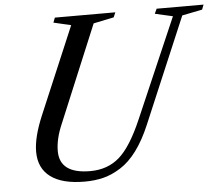

<svg xmlns="http://www.w3.org/2000/svg" viewBox="-54 -831 1046 902"><g transform="rotate(-5 469.0 -380.0)"><path d="M137.2 -319.8 310.1 -728 228 -747.1 236.8 -770H522L512.2 -747.1L416 -727.1L225.1 -269Q195.8 -201.2 195.8 -144Q195.8 -37.1 339.8 -37.1Q421.9 -37.1 477.5 -85.7Q533.2 -134.3 586.9 -258.8L790 -728L706.1 -747.1L716.8 -770H938L929.2 -747.1L834 -728L623 -230Q593.3 -159.7 557.4 -111.3Q521.5 -63 480.7 -37.1Q439.9 -11.2 399.4 -0.7Q358.9 9.8 310.1 9.8Q204.1 9.8 149.2 -31Q94.2 -71.8 94.2 -149.9Q94.2 -218.8 137.2 -319.8Z"/></g></svg>

Font: Libre Caslon Text
Style: Italic
Weight: 400
Italic angle: -25°
Designer: Pablo Impallari, Rodrigo Fuenzalida
Foundry: Pablo Impallari, Rodrigo Fuenzalida
Version: Version 1.002